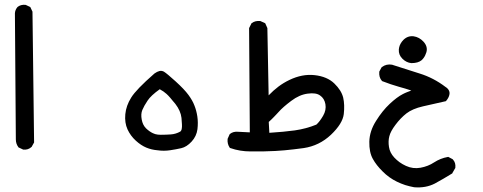

<svg xmlns="http://www.w3.org/2000/svg" viewBox="-20 -457 2040 811"><path d="M76.7 174.3 60.1 166.5 58.6 166 57.6 164.6Q46.9 150.4 46.9 131.8L43 -400.4V-400.9Q43.9 -415.5 53.2 -426.3V-426.8L53.7 -427.2Q67.4 -438.5 87.4 -436.5H88.4L89.4 -436L106 -428.2L107.9 -427.2L108.9 -425.3L116.7 -408.7L117.2 -407.7V-406.2L124 143.6V145L123 146.5L114.3 162.1V163.1L113.3 163.6Q98.6 177.2 78.6 174.8H77.6Z M645 177.7Q620.6 175.8 598.1 166.5Q575.7 157.2 553.7 137.2Q531.2 116.7 518.6 89.4Q505.9 61.5 509.3 25.4Q512.7 -10.7 534.2 -44.9Q555.2 -79.1 631.8 -146H632.3V-146.5Q644 -154.8 653.6 -157Q663.1 -159.2 672.4 -154.3Q685.1 -146.5 721.7 -113.3Q758.3 -80.1 775.9 -56.2Q793.5 -32.2 801.3 -11.2Q809.6 9.3 813.5 34.7Q817.4 60.5 814 88.9Q810.1 118.7 789.3 141.1Q768.6 163.6 745.6 168.9Q734.4 171.4 722.7 173.6Q710.9 175.8 698.2 177.7Q685.1 179.7 671.6 179.7Q658.2 179.7 645 177.7ZM741.7 98.6Q743.2 97.7 743.9 96.4Q744.6 95.2 745.6 93.5Q746.6 91.8 747.1 89.6Q747.6 87.4 748 84.5Q749 79.1 748.5 67.9Q748 56.6 746.6 41Q743.2 11.2 720.7 -18.1Q714.4 -25.4 709.2 -31.7Q704.1 -38.1 699.5 -43.5Q694.8 -48.8 690.9 -53Q687 -57.1 683.6 -60.1Q677.7 -65.4 670.4 -70.6Q663.1 -75.7 654.8 -80.1Q617.7 -53.7 603.5 -32.2Q588.4 -9.8 581.1 7.8Q574.2 24.9 578.6 47.9Q582.5 70.3 596.2 84.5Q610.8 98.6 625.5 105.5Q630.4 107.9 635.5 109.4Q640.6 110.8 646.5 111.6Q652.3 112.3 658.7 112.3Q665.5 112.3 672.4 112.1Q679.2 111.8 686.5 111.6Q693.8 111.3 701.2 110.8Q722.7 109.4 741.7 98.6Z M1038.1 182.6Q993.2 182.6 953.1 168.5L951.2 168L950.2 166.5Q939.5 150.9 941.4 130.4V129.4L941.9 128.4L949.7 110.8L950.2 109.9L951.2 108.9Q964.8 97.7 985.8 99.6L1035.2 102.1L1032.2 -336.9V-338.4L1032.7 -339.4L1041.5 -356.9L1042 -358.4L1043.5 -359.4Q1057.6 -370.1 1078.6 -368.2H1079.6L1080.6 -367.7L1098.1 -359.9L1100.1 -358.9L1101.1 -356.9L1108.9 -339.4L1109.4 -338.4V-336.9L1114.7 -54.2Q1134.8 -75.2 1156.2 -91.3Q1177.7 -107.4 1202.1 -119.1Q1256.8 -145.5 1309.1 -139.6Q1335.4 -136.7 1356.2 -127.9Q1377 -119.1 1392.1 -104.5Q1407.2 -89.8 1416.5 -75Q1425.8 -60.1 1429.7 -44.4Q1436.5 -14.2 1432.1 24.9Q1427.2 65.4 1377.9 112.3Q1328.6 158.7 1262.7 168.5Q1241.2 171.4 1220.7 173.8Q1200.2 176.3 1180.7 178Q1161.1 179.7 1143.1 180.7Q1087.9 183.6 1038.1 182.6ZM1316.4 69.3Q1330.1 57.1 1344.7 32.2Q1358.9 7.8 1354.5 -17.1Q1350.1 -41.5 1332 -53.7Q1323.2 -60.1 1310.3 -62Q1297.4 -64 1279.8 -61.5Q1244.6 -57.1 1210 -30.8Q1174.8 -4.4 1157.2 15.6Q1152.8 20.5 1147.9 25.6Q1143.1 30.8 1137.9 36.1Q1132.8 41.5 1127.2 46.9Q1121.6 52.2 1115.2 58.1L1117.7 104Q1178.7 100.1 1225.1 93.8Q1273.4 86.9 1316.4 69.3Z M1729.5 334Q1719.7 332 1710.2 329.8Q1700.7 327.6 1691.7 324.7Q1682.6 321.8 1673.8 318.1Q1665 314.5 1656.7 310.5Q1622.6 293.9 1596.2 267.1Q1569.3 240.7 1554.7 213.9Q1539.1 186 1540 141.4Q1541 96.7 1568.4 53.7Q1595.2 10.7 1626 -18.1Q1656.7 -46.9 1681.6 -59.6Q1685.5 -61.5 1689.9 -63.7Q1694.3 -65.9 1699 -67.6Q1703.6 -69.3 1708 -71Q1712.4 -72.8 1717.3 -74.7Q1690.9 -83.5 1665.5 -90.3Q1630.9 -100.1 1595.7 -113.8L1594.2 -114.3L1593.3 -115.2Q1586.4 -123 1583.7 -132.6Q1581.1 -142.1 1582 -152.8V-154.3L1582.5 -155.3L1591.3 -171.9L1592.3 -172.9L1593.3 -173.8Q1611.8 -188 1636.7 -183.6H1637.2L1637.7 -183.1Q1694.3 -164.6 1752.4 -146.5Q1811 -128.4 1861.8 -89.8Q1864.3 -87.9 1866.7 -86.4Q1872.1 -82 1875 -77.1Q1877.9 -72.3 1878.7 -66.9Q1879.4 -61.5 1877.9 -55.7Q1876.5 -49.8 1873.3 -43.7Q1870.1 -37.6 1864.7 -31.2L1863.8 -29.8L1861.8 -29.3Q1812 -18.6 1766.6 -7.8Q1722.2 2.4 1696.8 22Q1671.4 42 1650.4 70.3Q1629.4 98.1 1624.5 118.7Q1619.1 139.2 1623 163.6Q1626.5 188 1645.5 208.5Q1650.4 213.9 1655.8 218.5Q1661.1 223.1 1667.2 227.8Q1673.3 232.4 1680.4 236.3Q1687.5 240.2 1694.8 243.7Q1724.6 257.3 1756.3 251.5Q1788.6 245.6 1813.5 229Q1840.8 211.4 1871.1 206.1L1873 205.6L1875 206.5L1891.6 215.3L1892.1 215.8L1893.1 216.8Q1905.8 230.5 1903.3 251.5V252.9L1902.3 253.9L1890.6 274.4L1890.1 275.9L1888.7 276.4Q1870.6 287.6 1852.5 298.1Q1834.5 308.6 1816.4 318.4Q1797.4 328.1 1775.9 332Q1754.4 335.9 1730 334ZM1717.3 -190.4Q1696.8 -192.4 1680.2 -208.5Q1663.1 -225.1 1664.6 -248Q1665 -252.4 1666 -256.8Q1667 -261.2 1668.5 -265.1Q1669.9 -269 1672.4 -273.2Q1674.8 -277.3 1677.5 -281Q1680.2 -284.7 1683.6 -288.1Q1692.9 -297.4 1703.6 -301.3Q1714.4 -305.2 1727.1 -303.7Q1751 -300.3 1769 -280.8Q1787.6 -260.3 1781.2 -236.8Q1778.8 -229.5 1775.9 -223.1Q1772.9 -216.8 1769 -211.7Q1765.1 -206.5 1760.7 -202.6Q1746.1 -190.4 1717.8 -190.4Z"/></svg>

Font: NaikaiFont
Style: SemiBold
Weight: 600
Version: Version 1.89